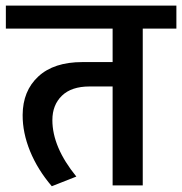

<svg xmlns="http://www.w3.org/2000/svg" viewBox="-35 -646 634 669"><path d="M145 2.9H145.5ZM252 -429.7H357.4V-546.4H-14.6V-626.5H579.6V-546.4H462.4V0H357.4V-344.7H276.9Q213.9 -344.7 180.7 -312.5Q147.5 -280.3 147.5 -227.5Q147.5 -133.3 231 -30.8L145.5 2.9Q96.2 -54.7 69.8 -119.1Q43.5 -183.6 43.9 -245.6Q44.4 -329.6 98.6 -379.6Q152.8 -429.7 252 -429.7Z"/></svg>

Font: Yantramanav Medium
Style: Regular
Weight: 500
Version: Version 1.001;PS 1.0;hotconv 1.0.72;makeotf.lib2.5.5900; ttf